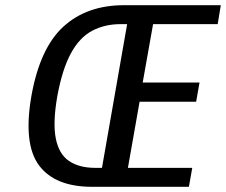

<svg xmlns="http://www.w3.org/2000/svg" viewBox="-20 -720 871 740"><path d="M335 0Q192 0 130.5 -82.5Q69 -165 101 -350Q134 -535 224.5 -617.5Q315 -700 458 -700H831L819 -627H570L530 -402H749L736 -328H518L473 -73H721L708 0ZM348 -73H373L470 -627H445Q383 -627 334.5 -601Q286 -575 253 -514Q220 -453 201 -350Q183 -247 195 -186.5Q207 -126 246 -99.5Q285 -73 348 -73Z"/></svg>

Font: Cuprum Medium
Style: Italic
Weight: 500
Italic angle: -10°
Version: Version 3.000